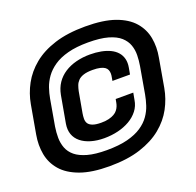

<svg xmlns="http://www.w3.org/2000/svg" viewBox="-121 -808 968 946"><g transform="rotate(-20 362.5 -335.0)"><path d="M298.1 9.6Q392.4 9.6 460.5 -12.5Q528.7 -34.6 574.5 -72.2Q620.4 -109.8 646.6 -158.4Q672.8 -207.1 682.3 -260.6L708.4 -409.6Q718.4 -462.9 709.5 -511.4Q700.7 -559.8 667.9 -597.7Q635.1 -635.5 574.5 -657.2Q513.9 -678.8 419.3 -678.8Q326.3 -678.8 258.4 -657.2Q190.4 -635.5 144.8 -597.9Q99.1 -560.3 72.8 -511.9Q46.5 -463.5 37 -409.8L10.6 -260.7Q1.1 -207.6 10.1 -158.9Q19.2 -110.2 51.9 -72.4Q84.6 -34.6 145 -12.5Q205.4 9.6 298.1 9.6ZM312.1 -69.5Q251.7 -69.5 212 -80.6Q172.4 -91.7 149.6 -110.5Q126.8 -129.4 117.1 -154.6Q107.4 -179.8 107.1 -208.3Q106.9 -236.8 111.5 -266L135.6 -403.7Q140.2 -430.1 149.5 -457.5Q158.9 -484.9 177 -510.3Q195.2 -535.7 225 -556.1Q254.8 -576.6 299.2 -588.3Q343.5 -600.1 405.4 -600.1Q469.1 -600.1 509.7 -588.5Q550.3 -576.9 572.7 -556.7Q595.1 -536.4 603.9 -511Q612.7 -485.7 612.1 -457.9Q611.5 -430.1 606.9 -403.1L582.4 -262.8Q577.8 -236.9 569 -209.7Q560.3 -182.5 542.8 -157.5Q525.4 -132.4 495.9 -112.6Q466.5 -92.8 421.6 -81.1Q376.7 -69.5 312.1 -69.5ZM321.1 -129.1Q358.9 -129.1 393.3 -137.4Q427.7 -145.7 455.3 -161.7Q483 -177.7 501.3 -201.4Q519.6 -225 524.3 -255.8L530.9 -291.5H438.7L435.5 -274.2Q433.8 -264.6 429.9 -254.9Q426 -245.2 419 -236.4Q412.1 -227.6 400.6 -221Q389 -214.3 372.5 -210.2Q356 -206 333.2 -206Q303 -206 286.7 -212.6Q270.4 -219.1 264.3 -229.8Q258.2 -240.5 258.6 -254Q258.9 -267.5 261.2 -281.2L280.8 -390.5Q283.9 -405.1 288.7 -418.3Q293.5 -431.5 303.7 -442.2Q313.9 -452.9 332.4 -459Q351 -465.1 380.4 -465.1Q404 -465.1 419.4 -461.4Q434.8 -457.8 443.5 -451.6Q452.1 -445.4 455.6 -436.7Q459.1 -428 459.3 -418.6Q459.5 -409.1 457.4 -398.9L454.1 -380.7H546.3L552.4 -414.3Q557 -439.6 551.9 -459.9Q546.8 -480.3 533.4 -495.5Q520 -510.8 499.1 -520.9Q478.2 -531 451.5 -536.1Q424.8 -541.2 393.5 -541.2Q355.4 -541.2 321.4 -532.5Q287.4 -523.8 260.4 -506.4Q233.5 -489 216 -463.2Q198.6 -437.5 191.9 -402.6L166.6 -260.8Q161.5 -229.9 170.1 -205.7Q178.7 -181.5 199.8 -164.4Q220.9 -147.3 251.8 -138.2Q282.6 -129.1 321.1 -129.1Z"/></g></svg>

Font: Anybody Thin
Style: Italic
Weight: 100
Italic angle: -10°
Designer: Tyler Finck
Foundry: Etcetera Type Company
Version: Version 1.114;gftools[0.9.25]